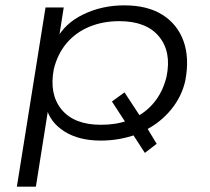

<svg xmlns="http://www.w3.org/2000/svg" viewBox="-20 -517 785 717"><path d="M43 180 150 -489H218L199 -369H190Q222 -430 291.5 -463.5Q361 -497 444 -497Q531 -497 587 -461.5Q643 -426 665.5 -363Q688 -300 672 -216Q659 -157 619.5 -108.5Q580 -60 523 -31L527 -43L565 20L521 54L471 -23L489 -15Q459 -4 425.5 2Q392 8 356 8Q274 8 220 -26.5Q166 -61 153 -116H161L114 180ZM357 -51Q385 -51 410.5 -55Q436 -59 460 -68L452 -55L398 -138L445 -172L506 -79L494 -83Q535 -106 562.5 -143.5Q590 -181 602 -231Q621 -324 573.5 -381Q526 -438 426 -438Q364 -438 313.5 -417Q263 -396 229 -356Q195 -316 181 -259Q163 -165 210 -108Q257 -51 357 -51Z"/></svg>

Font: Nunito Sans 10pt Expanded Light
Style: Italic
Weight: 300
Width: 7
Italic angle: -9°
Designer: Vernon Adams
Foundry: Vernon Adams
Version: Version 3.101;gftools[0.9.27]